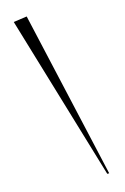

<svg xmlns="http://www.w3.org/2000/svg" viewBox="-85 -699 555 850"><g transform="rotate(-10 192.5 -274.0)"><path d="M36.1 -634.3 96.7 -648.4 335.9 98.6 327.1 99.6Z"/></g></svg>

Font: Montez
Style: Regular
Weight: 400
Designer: Astigmatic (AOETI)
Foundry: Astigmatic (AOETI)
Version: Version 1.000